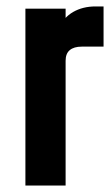

<svg xmlns="http://www.w3.org/2000/svg" viewBox="-20 -577 342 597"><path d="M59 0V-550H184V-460L161 -487Q177.5 -522.5 207.5 -539.8Q237.5 -557 277 -557H302V-432H234Q210 -432 197 -421.2Q184 -410.5 184 -388V0Z"/></svg>

Font: Mohave Light
Style: Regular
Weight: 300
Designer: Gumpita Rahayu
Foundry: Tokotype
Version: Version 2.003